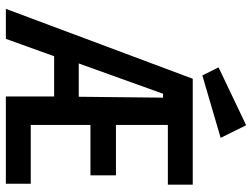

<svg xmlns="http://www.w3.org/2000/svg" viewBox="-120 -720 841 640"><g transform="rotate(90 300.0 -400.5)"><path d="M10 0 243 -623H596V-540H397V-367H565V-282H397V-83H593V0H302V-161H168L110 0ZM192 -243H303L306 -524H293ZM232 -655 205 -709 398 -801 440 -716Z"/></g></svg>

Font: Inconsolata Expanded SemiBold
Style: Regular
Weight: 600
Width: 7
Monospace: yes
Designer: Raph Levien, Cyreal, Brenton Simpson
Foundry: Raph Levien, Cyreal, Google
Version: Version 3.001; ttfautohint (v1.8.2.53-6de2)